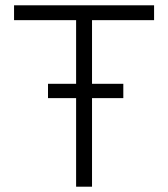

<svg xmlns="http://www.w3.org/2000/svg" viewBox="-20 -704 634 724"><path d="M561 -628H327V-388H445V-334H327V0H267V-334H161V-388H267V-628H33V-684H561Z"/></svg>

Font: Bellota Text
Style: Regular
Weight: 400
Designer: Kemie Guaida
Foundry: Kemie Guaida
Version: Version 4.001